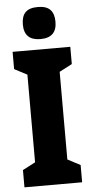

<svg xmlns="http://www.w3.org/2000/svg" viewBox="-62 -972 478 1008"><g transform="rotate(-5 177.0 -468.5)"><path d="M329 0H25V-91L92 -126V-588L25 -623V-714H329V-623L262 -588V-126L329 -91ZM177 -937Q222 -937 242.5 -915.5Q263 -894 263 -852Q263 -768 177 -768Q91 -768 91 -852Q91 -895 111.5 -916Q132 -937 177 -937Z"/></g></svg>

Font: Noto Sans Gurmukhi UI ExtraCondensed Black
Style: Regular
Weight: 900
Width: 2
Designer: Jelle Bosma - Monotype Design Team
Foundry: Monotype Imaging Inc.
Version: Version 2.004; ttfautohint (v1.8.4.7-5d5b)